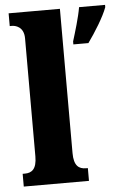

<svg xmlns="http://www.w3.org/2000/svg" viewBox="-54 -799 547 839"><g transform="rotate(-5 219.5 -380.0)"><path d="M16 0H302V-56H294C263 -56 241 -71 241 -127V-760H16V-704H26C39 -704 78 -697 78 -645V-127C78 -71 56 -56 26 -56H16ZM286 -613V-600H352C383 -643 424 -708 439 -750V-760H325C318 -717 298 -652 286 -613Z"/></g></svg>

Font: Noto Serif Hebrew ExtraCondensed Black
Style: Regular
Weight: 900
Width: 2
Designer: Monotype Design Team
Foundry: Monotype Imaging Inc.
Version: Version 2.004